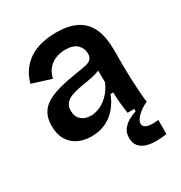

<svg xmlns="http://www.w3.org/2000/svg" viewBox="-172 -658 920 978"><g transform="rotate(-30 287.5 -169.0)"><path d="M192 13Q148 13 114 -3.5Q80 -20 60.5 -53Q41 -86 41 -135Q41 -176 56.5 -205Q72 -234 103 -252.5Q134 -271 180.5 -283.5Q227 -296 288 -305Q322 -310 343.5 -315Q365 -320 375.5 -330.5Q386 -341 386 -362Q386 -393 364 -415Q342 -437 294 -437Q266 -437 239.5 -427Q213 -417 194 -396Q175 -375 167 -340L55 -375Q65 -414 86 -444Q107 -474 138 -495Q169 -516 209.5 -526Q250 -536 297 -536Q370 -536 417 -512Q464 -488 487 -438.5Q510 -389 510 -312V-214Q510 -180 511.5 -143.5Q513 -107 515.5 -70.5Q518 -34 522 0H409Q405 -28 402 -60Q399 -92 398 -126H382Q368 -88 342 -56Q316 -24 278.5 -5.5Q241 13 192 13ZM241 -80Q261 -80 282 -87Q303 -94 322.5 -108Q342 -122 359 -143Q376 -164 388 -193L387 -280L411 -276Q394 -262 369 -254Q344 -246 316.5 -242Q289 -238 261.5 -232.5Q234 -227 212 -218.5Q190 -210 177 -194.5Q164 -179 164 -152Q164 -118 185.5 -99Q207 -80 241 -80ZM527 193Q501 197 471 198Q441 199 413.5 192Q386 185 369 166.5Q352 148 352 114Q352 86 366.5 66.5Q381 47 403.5 34Q426 21 449 14V-7H522V0Q485 17 462 40Q439 63 439 81Q439 95 449 102Q459 109 474 111Q489 113 503.5 112Q518 111 527 110Z"/></g></svg>

Font: Bricolage Grotesque 16pt SemiBold
Style: Regular
Weight: 600
Version: Version 1.001;gftools[0.9.33.dev8+g029e19f]